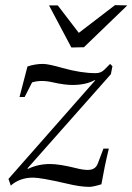

<svg xmlns="http://www.w3.org/2000/svg" viewBox="-20 -717 516 748"><path d="M418 -459 409 -468 386 -445Q373 -432 353 -432Q296 -432 224 -452Q169 -468 147 -468Q117 -468 87 -458L56 -339H76L105 -396Q140 -407 187 -396Q231 -386 262 -386Q315 -386 349 -405L351 -404L13 -20L22 6Q57 -25 109 -25Q139 -25 239 -2Q292 11 328 11Q342 11 375 1Q387 -68 404 -138H383L361 -80Q352 -55 322 -55Q303 -55 276 -62Q212 -78 175 -78Q128 -78 89 -59L87 -61L412 -428ZM476 -696 307 -533 258 -532 171 -696H205L287 -589L428 -697Z"/></svg>

Font: GFS Didot
Style: Italic
Weight: 400
Italic angle: -12°
Designer: Takis Katsoulidis and George D. Matthiopoulos
Foundry: George Matthiopoulos and Takis Katsoulidis
Version: Version 1.0